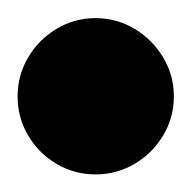

<svg xmlns="http://www.w3.org/2000/svg" viewBox="-57 -978 215 215"><path d="M-37.3 -870Q-37.3 -846.3 -25.5 -826.3Q-13.7 -806.3 6.3 -794.5Q26.3 -782.7 50 -782.7Q73.7 -782.7 93.7 -794.5Q113.7 -806.3 125.7 -826.3Q137.7 -846.3 137.7 -870Q137.7 -893.7 125.7 -913.7Q113.7 -933.7 93.7 -945.7Q73.7 -957.7 50 -957.7Q26.3 -957.7 6.3 -945.7Q-13.7 -933.7 -25.5 -913.7Q-37.3 -893.7 -37.3 -870Z"/></svg>

Font: Linefont Thin
Style: Regular
Weight: 100
Monospace: yes
Version: Version 3.002;gftools[0.9.33]